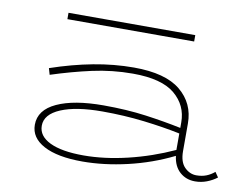

<svg xmlns="http://www.w3.org/2000/svg" viewBox="-63 -613 934 713"><g transform="rotate(10 403.5 -256.5)"><path d="M141 -524H619V-500H141ZM794 -18Q777 -5 756 3Q735 11 712 11Q678 11 654.5 -10Q631 -31 626 -70Q545 -30 456.5 -9.5Q368 11 287 11Q193 11 141.5 -16.5Q90 -44 90 -93Q90 -149 154 -178.5Q218 -208 329 -208Q417 -208 489.5 -198Q562 -188 624 -175V-196Q624 -260 574.5 -301.5Q525 -343 416 -343Q338 -343 263.5 -326.5Q189 -310 112 -285L105 -309Q187 -337 264 -351.5Q341 -366 416 -366Q535 -366 592 -319Q649 -272 649 -196V-92Q649 -51 668.5 -31.5Q688 -12 713 -12Q734 -12 750.5 -18.5Q767 -25 781 -37ZM116 -94Q116 -55 160.5 -33.5Q205 -12 287 -12Q366 -12 453.5 -33Q541 -54 624 -92V-154Q562 -167 486.5 -176Q411 -185 329 -185Q230 -185 173 -161Q116 -137 116 -94Z"/></g></svg>

Font: BhuTuka Expanded One
Style: Regular
Weight: 400
Designer: Erin McLaughlin
Version: Version 1.000; ttfautohint (v1.8.3)